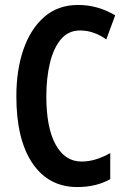

<svg xmlns="http://www.w3.org/2000/svg" viewBox="-20 -745 509 775"><path d="M303 -622Q256 -622 226 -586.5Q196 -551 181.5 -490.5Q167 -430 167 -356Q167 -230 204.5 -161.5Q242 -93 309 -93Q340 -93 369 -102.5Q398 -112 425 -127V-22Q369 10 292 10Q176 10 111 -86Q46 -182 46 -357Q46 -462 74.5 -545Q103 -628 158.5 -676.5Q214 -725 295 -725Q375 -725 445 -683L409 -586Q385 -603 358.5 -612.5Q332 -622 303 -622Z"/></svg>

Font: Noto Sans Lao ExtraCondensed SemiBold
Style: Regular
Weight: 600
Width: 2
Designer: Monotype Design Team
Foundry: Monotype Imaging Inc.
Version: Version 2.003; ttfautohint (v1.8.4.7-5d5b)